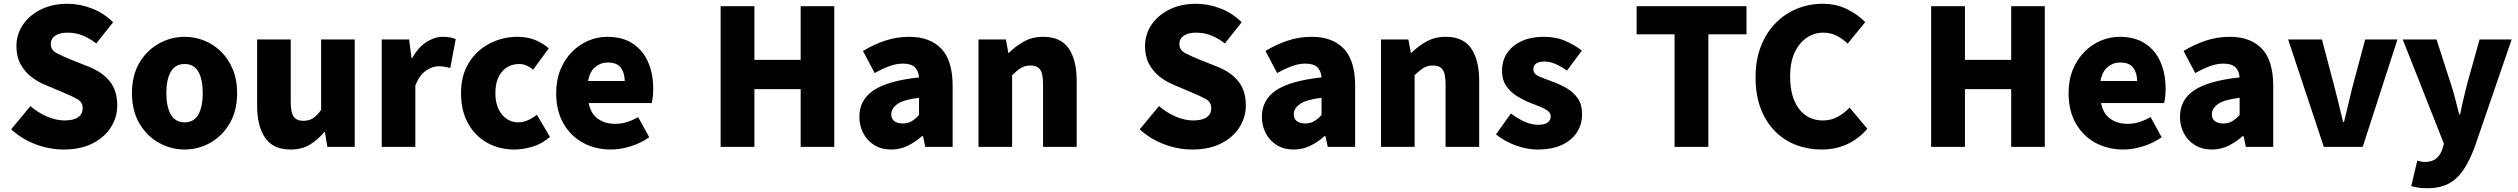

<svg xmlns="http://www.w3.org/2000/svg" viewBox="-20 -778 13337 1017"><path d="M317 14Q244 14 170.5 -13Q97 -40 39 -93L141 -216Q180 -182 228.5 -161Q277 -140 321 -140Q371 -140 394.5 -157.5Q418 -175 418 -205Q418 -237 389.5 -253Q361 -269 313 -289L218 -329Q179 -345 144.5 -372Q110 -399 88.5 -439Q67 -479 67 -533Q67 -596 101.5 -647Q136 -698 197 -728Q258 -758 337 -758Q402 -758 466 -733.5Q530 -709 579 -660L490 -548Q453 -576 417 -590.5Q381 -605 337 -605Q296 -605 272.5 -589Q249 -573 249 -544Q249 -513 280.5 -496.5Q312 -480 361 -460L454 -423Q523 -395 562 -346.5Q601 -298 601 -219Q601 -157 567.5 -104Q534 -51 470.5 -18.5Q407 14 317 14Z M958 14Q886 14 822 -21.5Q758 -57 718.5 -124Q679 -191 679 -285Q679 -379 718.5 -445.5Q758 -512 822 -547.5Q886 -583 958 -583Q1012 -583 1062 -563Q1112 -543 1151 -504.5Q1190 -466 1213 -411Q1236 -356 1236 -285Q1236 -191 1196.5 -124Q1157 -57 1093.5 -21.5Q1030 14 958 14ZM958 -130Q1008 -130 1031 -172Q1054 -214 1054 -285Q1054 -356 1031 -397.5Q1008 -439 958 -439Q908 -439 884.5 -397.5Q861 -356 861 -285Q861 -214 884.5 -172Q908 -130 958 -130Z M1520 14Q1426 14 1384 -48.5Q1342 -111 1342 -217V-569H1520V-239Q1520 -181 1536 -159.5Q1552 -138 1586 -138Q1616 -138 1637.5 -151.5Q1659 -165 1681 -196V-569H1859V0H1714L1701 -78H1697Q1662 -36 1620 -11Q1578 14 1520 14Z M2002 0V-569H2147L2160 -470H2163Q2195 -527 2238.5 -555Q2282 -583 2325 -583Q2351 -583 2366.5 -579.5Q2382 -576 2394 -571L2365 -418Q2349 -422 2335 -424.5Q2321 -427 2302 -427Q2271 -427 2236.5 -404Q2202 -381 2180 -325V0Z M2705 14Q2625 14 2561 -21.5Q2497 -57 2459.5 -124Q2422 -191 2422 -285Q2422 -379 2463.5 -445.5Q2505 -512 2573.5 -547.5Q2642 -583 2721 -583Q2773 -583 2814 -566.5Q2855 -550 2887 -522L2804 -409Q2767 -439 2732 -439Q2673 -439 2638.5 -397.5Q2604 -356 2604 -285Q2604 -214 2638.5 -172Q2673 -130 2725 -130Q2752 -130 2777 -141.5Q2802 -153 2824 -170L2893 -53Q2851 -16 2800.5 -1Q2750 14 2705 14Z M3216 14Q3134 14 3068.5 -21.5Q3003 -57 2964.5 -124Q2926 -191 2926 -285Q2926 -354 2948.5 -409Q2971 -464 3009.5 -503Q3048 -542 3096.5 -562.5Q3145 -583 3196 -583Q3278 -583 3332 -547Q3386 -511 3413 -449Q3440 -387 3440 -309Q3440 -285 3437.5 -264Q3435 -243 3432 -232H3098Q3110 -174 3148 -148Q3186 -122 3240 -122Q3299 -122 3360 -158L3419 -51Q3375 -20 3320.5 -3Q3266 14 3216 14ZM3095 -349H3289Q3289 -391 3268.5 -419Q3248 -447 3199 -447Q3162 -447 3133 -423Q3104 -399 3095 -349Z M3797 0V-745H3976V-461H4221V-745H4399V0H4221V-306H3976V0Z M4701 14Q4649 14 4611 -9.5Q4573 -33 4552.5 -72.5Q4532 -112 4532 -159Q4532 -249 4607 -299.5Q4682 -350 4848 -368Q4845 -403 4825.5 -422Q4806 -441 4762 -441Q4728 -441 4692 -428Q4656 -415 4613 -391L4551 -508Q4607 -542 4668 -562.5Q4729 -583 4796 -583Q4906 -583 4966 -520Q5026 -457 5026 -323V0H4881L4869 -57H4864Q4829 -26 4788.5 -6Q4748 14 4701 14ZM4762 -124Q4789 -124 4809 -136Q4829 -148 4848 -169V-260Q4765 -250 4733 -226.5Q4701 -203 4701 -173Q4701 -148 4717.5 -136Q4734 -124 4762 -124Z M5163 0V-569H5308L5321 -498H5324Q5359 -533 5403.5 -558Q5448 -583 5506 -583Q5599 -583 5641 -521Q5683 -459 5683 -352V0H5505V-330Q5505 -389 5489 -410Q5473 -431 5439 -431Q5409 -431 5388 -418Q5367 -405 5341 -380V0Z M6295 14Q6222 14 6148.5 -13Q6075 -40 6017 -93L6119 -216Q6158 -182 6206.5 -161Q6255 -140 6299 -140Q6349 -140 6372.5 -157.5Q6396 -175 6396 -205Q6396 -237 6367.5 -253Q6339 -269 6291 -289L6196 -329Q6157 -345 6122.5 -372Q6088 -399 6066.5 -439Q6045 -479 6045 -533Q6045 -596 6079.5 -647Q6114 -698 6175 -728Q6236 -758 6315 -758Q6380 -758 6444 -733.5Q6508 -709 6557 -660L6468 -548Q6431 -576 6395 -590.5Q6359 -605 6315 -605Q6274 -605 6250.5 -589Q6227 -573 6227 -544Q6227 -513 6258.5 -496.5Q6290 -480 6339 -460L6432 -423Q6501 -395 6540 -346.5Q6579 -298 6579 -219Q6579 -157 6545.5 -104Q6512 -51 6448.5 -18.5Q6385 14 6295 14Z M6833 14Q6781 14 6743 -9.5Q6705 -33 6684.5 -72.5Q6664 -112 6664 -159Q6664 -249 6739 -299.5Q6814 -350 6980 -368Q6977 -403 6957.5 -422Q6938 -441 6894 -441Q6860 -441 6824 -428Q6788 -415 6745 -391L6683 -508Q6739 -542 6800 -562.5Q6861 -583 6928 -583Q7038 -583 7098 -520Q7158 -457 7158 -323V0H7013L7001 -57H6996Q6961 -26 6920.5 -6Q6880 14 6833 14ZM6894 -124Q6921 -124 6941 -136Q6961 -148 6980 -169V-260Q6897 -250 6865 -226.5Q6833 -203 6833 -173Q6833 -148 6849.5 -136Q6866 -124 6894 -124Z M7295 0V-569H7440L7453 -498H7456Q7491 -533 7535.5 -558Q7580 -583 7638 -583Q7731 -583 7773 -521Q7815 -459 7815 -352V0H7637V-330Q7637 -389 7621 -410Q7605 -431 7571 -431Q7541 -431 7520 -418Q7499 -405 7473 -380V0Z M8123 14Q8068 14 8008 -8Q7948 -30 7904 -66L7983 -177Q8022 -148 8057.5 -132.5Q8093 -117 8127 -117Q8162 -117 8178 -129Q8194 -141 8194 -162Q8194 -179 8178 -191Q8162 -203 8136 -213.5Q8110 -224 8081 -235Q8047 -249 8013.5 -270Q7980 -291 7958 -323.5Q7936 -356 7936 -403Q7936 -457 7963.5 -497.5Q7991 -538 8040.5 -560.5Q8090 -583 8156 -583Q8223 -583 8273 -560.5Q8323 -538 8359 -510L8280 -404Q8249 -426 8219.5 -439Q8190 -452 8162 -452Q8102 -452 8102 -411Q8102 -386 8134 -372.5Q8166 -359 8210 -343Q8246 -330 8280.5 -309.5Q8315 -289 8337.5 -256.5Q8360 -224 8360 -172Q8360 -120 8333 -77.5Q8306 -35 8253.5 -10.5Q8201 14 8123 14Z M8850 0V-596H8649V-745H9231V-596H9029V0Z M9628 14Q9557 14 9494 -10Q9431 -34 9382.5 -82.5Q9334 -131 9306.5 -202.5Q9279 -274 9279 -368Q9279 -461 9307.5 -533.5Q9336 -606 9385.5 -656Q9435 -706 9499 -732Q9563 -758 9634 -758Q9707 -758 9764.5 -729Q9822 -700 9860 -661L9767 -547Q9739 -573 9708 -589Q9677 -605 9637 -605Q9589 -605 9549 -577.5Q9509 -550 9485.5 -498.5Q9462 -447 9462 -374Q9462 -263 9509 -201.5Q9556 -140 9635 -140Q9680 -140 9715.5 -160Q9751 -180 9777 -208L9871 -96Q9776 14 9628 14Z M10209 0V-745H10388V-461H10633V-745H10811V0H10633V-306H10388V0Z M11227 14Q11145 14 11079.5 -21.5Q11014 -57 10975.5 -124Q10937 -191 10937 -285Q10937 -354 10959.5 -409Q10982 -464 11020.5 -503Q11059 -542 11107.5 -562.5Q11156 -583 11207 -583Q11289 -583 11343 -547Q11397 -511 11424 -449Q11451 -387 11451 -309Q11451 -285 11448.5 -264Q11446 -243 11443 -232H11109Q11121 -174 11159 -148Q11197 -122 11251 -122Q11310 -122 11371 -158L11430 -51Q11386 -20 11331.5 -3Q11277 14 11227 14ZM11106 -349H11300Q11300 -391 11279.5 -419Q11259 -447 11210 -447Q11173 -447 11144 -423Q11115 -399 11106 -349Z M11696 14Q11644 14 11606 -9.5Q11568 -33 11547.5 -72.5Q11527 -112 11527 -159Q11527 -249 11602 -299.5Q11677 -350 11843 -368Q11840 -403 11820.5 -422Q11801 -441 11757 -441Q11723 -441 11687 -428Q11651 -415 11608 -391L11546 -508Q11602 -542 11663 -562.5Q11724 -583 11791 -583Q11901 -583 11961 -520Q12021 -457 12021 -323V0H11876L11864 -57H11859Q11824 -26 11783.5 -6Q11743 14 11696 14ZM11757 -124Q11784 -124 11804 -136Q11824 -148 11843 -169V-260Q11760 -250 11728 -226.5Q11696 -203 11696 -173Q11696 -148 11712.5 -136Q11729 -124 11757 -124Z M12289 0 12100 -569H12279L12348 -307Q12359 -265 12369.5 -221Q12380 -177 12391 -132H12396Q12407 -177 12417.5 -221Q12428 -265 12438 -307L12508 -569H12679L12495 0Z M12836 219Q12808 219 12789 216Q12770 213 12752 208L12784 73Q12792 74 12802 77Q12812 80 12822 80Q12863 80 12885 61Q12907 42 12917 12L12925 -17L12707 -569H12886L12962 -333Q12975 -294 12985 -254Q12995 -214 13006 -172H13011Q13019 -213 13028.5 -253Q13038 -293 13048 -333L13114 -569H13284L13088 1Q13061 74 13028 122.5Q12995 171 12949.5 195Q12904 219 12836 219Z"/></svg>

Font: Source Han Sans TC Heavy
Style: Regular
Weight: 900
Designer: Ryoko NISHIZUKA Ë•øÂ°öÊ∂ºÂ≠ê (kana, bopomofo & ideographs); Paul D. Hunt (Latin, Greek & Cyrillic); Sandoll Communicatio
Foundry: Adobe
Version: Version 2.004;hotconv 1.0.118;makeotfexe 2.5.65603